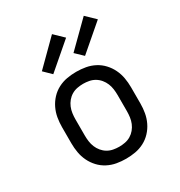

<svg xmlns="http://www.w3.org/2000/svg" viewBox="-181 -892 962 1026"><g transform="rotate(-30 300.0 -379.5)"><path d="M300 8Q271 8 242.5 3Q214 -2 188 -15.5Q162 -29 142 -50.5Q122 -72 109.5 -98Q97 -124 92 -152.5Q87 -181 87 -210V-310Q87 -339 92 -367.5Q97 -396 109.5 -422Q122 -448 142 -469.5Q162 -491 188 -504.5Q214 -518 242.5 -523Q271 -528 300 -528Q329 -528 357.5 -523Q386 -518 412 -504.5Q438 -491 458 -469.5Q478 -448 490.5 -422Q503 -396 508 -367.5Q513 -339 513 -310V-210Q513 -181 508 -152.5Q503 -124 490.5 -98Q478 -72 458 -50.5Q438 -29 412 -15.5Q386 -2 357.5 3Q329 8 300 8ZM300 -66Q318 -66 336.5 -69.5Q355 -73 371 -82.5Q387 -92 399 -106.5Q411 -121 418 -138Q425 -155 427.5 -173.5Q430 -192 430 -210V-310Q430 -328 427.5 -346.5Q425 -365 418 -382Q411 -399 399 -413.5Q387 -428 371 -437.5Q355 -447 336.5 -450.5Q318 -454 300 -454Q282 -454 263.5 -450.5Q245 -447 229 -437.5Q213 -428 201 -413.5Q189 -399 182 -382Q175 -365 172.5 -346.5Q170 -328 170 -310V-210Q170 -192 172.5 -173.5Q175 -155 182 -138Q189 -121 201 -106.5Q213 -92 229 -82.5Q245 -73 263.5 -69.5Q282 -66 300 -66ZM384 -578 338 -622 485 -767 541 -713ZM188 -578 143 -622 289 -767 345 -713Z"/></g></svg>

Font: Iosevka Etoile
Style: Regular
Weight: 400
Designer: Belleve Invis
Foundry: Belleve Invis
Version: Version 33.2.4